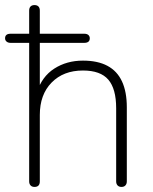

<svg xmlns="http://www.w3.org/2000/svg" viewBox="-30 -731 603 757"><path d="M106 6Q96 6 90.5 0Q85 -6 85 -16V-562H12Q2 -562 -4 -567Q-10 -572 -10 -580Q-10 -598 12 -598H94L85 -589V-689Q85 -700 90.5 -705.5Q96 -711 106 -711Q116 -711 121.5 -705.5Q127 -700 127 -689V-589L118 -598H302Q313 -598 318.5 -593Q324 -588 324 -580Q324 -562 302 -562H127V-366H115Q135 -429 184 -460.5Q233 -492 297 -492Q355 -492 393.5 -471.5Q432 -451 451 -410Q470 -369 470 -308V-16Q470 -6 464.5 0Q459 6 449 6Q439 6 433.5 0Q428 -6 428 -16V-304Q428 -381 397 -417Q366 -453 297 -453Q220 -453 173.5 -405.5Q127 -358 127 -278V-16Q127 6 106 6Z"/></svg>

Font: Nunito ExtraLight ExtraLight
Style: Regular
Weight: 250
Version: Version 3.602